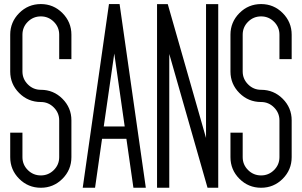

<svg xmlns="http://www.w3.org/2000/svg" viewBox="-20 -907 1472 936"><path d="M179.2 8.3Q117.2 8.3 73.5 -35.4Q29.8 -79.1 29.8 -141.1V-260.3H89.4V-141.1Q89.4 -104 115.7 -77.9Q142.1 -51.8 179.2 -51.8Q215.8 -51.8 242.2 -77.9Q268.6 -104 268.6 -141.1V-320.3Q268.6 -356.9 242.2 -383.3Q215.8 -409.7 179.2 -409.7Q117.2 -409.7 73.5 -453.4Q29.8 -497.1 29.8 -558.6V-737.8Q29.8 -799.3 73.5 -843.3Q117.2 -887.2 179.2 -887.2Q240.7 -887.2 284.4 -843.3Q328.1 -799.3 328.1 -737.8V-618.7H268.6V-737.8Q268.6 -774.9 242.2 -801Q215.8 -827.1 179.2 -827.1Q142.1 -827.1 115.7 -801Q89.4 -774.9 89.4 -737.8V-558.6Q89.4 -522 115.7 -495.6Q142.1 -469.2 179.2 -469.2Q240.7 -469.2 284.4 -425.5Q328.1 -381.8 328.1 -320.3V-141.1Q328.1 -79.1 284.4 -35.4Q240.7 8.3 179.2 8.3Z M690.9 8.3H630.4L596.2 -230.5H477.5L443.4 8.3H383.3L511.2 -887.2H563ZM587.9 -290.5 537.1 -646 485.8 -290.5Z M1043.9 8.3H991.7L805.2 -644V8.3H745.6V-886.7H797.9L984.4 -234.4V-886.7H1043.9Z M1252.9 8.3Q1190.9 8.3 1147.2 -35.4Q1103.5 -79.1 1103.5 -141.1V-260.3H1163.1V-141.1Q1163.1 -104 1189.5 -77.9Q1215.8 -51.8 1252.9 -51.8Q1289.6 -51.8 1315.9 -77.9Q1342.3 -104 1342.3 -141.1V-320.3Q1342.3 -356.9 1315.9 -383.3Q1289.6 -409.7 1252.9 -409.7Q1190.9 -409.7 1147.2 -453.4Q1103.5 -497.1 1103.5 -558.6V-737.8Q1103.5 -799.3 1147.2 -843.3Q1190.9 -887.2 1252.9 -887.2Q1314.5 -887.2 1358.2 -843.3Q1401.9 -799.3 1401.9 -737.8V-618.7H1342.3V-737.8Q1342.3 -774.9 1315.9 -801Q1289.6 -827.1 1252.9 -827.1Q1215.8 -827.1 1189.5 -801Q1163.1 -774.9 1163.1 -737.8V-558.6Q1163.1 -522 1189.5 -495.6Q1215.8 -469.2 1252.9 -469.2Q1314.5 -469.2 1358.2 -425.5Q1401.9 -381.8 1401.9 -320.3V-141.1Q1401.9 -79.1 1358.2 -35.4Q1314.5 8.3 1252.9 8.3Z"/></svg>

Font: Ignotum
Style: Regular
Weight: 400
Designer: GGBot
Version: 0.10